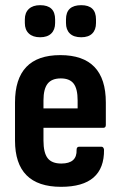

<svg xmlns="http://www.w3.org/2000/svg" viewBox="-20 -714 467 742"><path d="M216 8Q38 8 38 -171V-318Q38 -501 213 -501Q389 -501 389 -318V-231Q389 -220 379 -220H148V-171Q148 -124 164 -103Q180 -82 217 -82Q278 -82 276 -135Q276 -147 286 -147H372Q380 -147 382 -136Q384 8 216 8ZM148 -295H280V-326Q280 -371 264.5 -391Q249 -411 215 -411Q180 -411 164 -390.5Q148 -370 148 -326ZM135 -570Q107 -570 91.5 -584.5Q76 -599 76 -625V-639Q76 -665 91.5 -679.5Q107 -694 135 -694Q193 -694 193 -639V-625Q193 -599 178 -584.5Q163 -570 135 -570ZM294 -570Q265 -570 250 -584.5Q235 -599 235 -625V-639Q235 -694 294 -694Q351 -694 351 -639V-625Q351 -599 336.5 -584.5Q322 -570 294 -570Z"/></svg>

Font: Sofia Sans Condensed
Style: Bold
Weight: 700
Designer: Botio Nikoltchev, Ani Petrova
Foundry: lettersoup
Version: Version 4.101; ttfautohint (v1.8.4.7-5d5b)